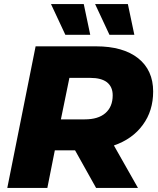

<svg xmlns="http://www.w3.org/2000/svg" viewBox="-20 -929 780 949"><path d="M737 -477C737 -413 720 -358 686 -312C652 -265 604 -231 543 -210L662 0H455L351 -186H251L214 0H16L156 -700H455C544 -700 614 -680 663 -641C712 -602 737 -547 737 -477ZM537 -458C537 -487 527 -508 508 -523C489 -537 462 -544 427 -544H323L281 -339H399C443 -339 477 -349 501 -370C525 -391 537 -420 537 -458ZM303 -757 232 -909H394L426 -757ZM521 -757 450 -909H612L644 -757Z"/></svg>

Font: My Font
Style: Italic
Weight: 500
Designer: Julieta Ulanovsky
Foundry: Julieta Ulanovsky
Version: ""